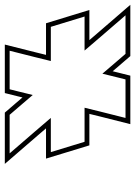

<svg xmlns="http://www.w3.org/2000/svg" viewBox="-144 -928 561 797"><g transform="rotate(90 136.5 -529.5)"><path d="M43.9 -674.1 58.6 -734 67.6 -770H227.6L201.4 -666L185.2 -600H256.6H326.6L369.4 -460H299.4H227.4L284.8 -393L374.6 -289H214.6L183.6 -325L132.3 -384.9L117.6 -325L108.6 -289H-51.4L-25.2 -393L-8.7 -460H-80.6H-150.6L-193.4 -600H-123.4H-52.1L-108.6 -666L-198.4 -770H-38.4L-7.4 -734ZM33.8 -716.7 7.7 -747.1 -29.2 -790H-242.1L-123.8 -653L-95.5 -620H-220.5L-165.4 -440H-34.2L-44.6 -397.8L-77 -269H124.3L137.1 -320.2L142.5 -342.3L168.5 -311.9L205.5 -269H418.3L300 -406L270.9 -440H396.4L341.4 -620H210.7L220.8 -661.2L253.3 -790H52L39.2 -738.8Z"/></g></svg>

Font: Nordica Plus
Style: NordicaClassicRgOpOblOl
Weight: 500
Version: Version 1.01